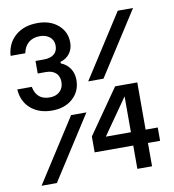

<svg xmlns="http://www.w3.org/2000/svg" viewBox="-88 -887 876 965"><g transform="rotate(-10 350.0 -404.5)"><path d="M311 -494Q311 -436 270.5 -399.5Q230 -363 165 -363Q98 -363 56 -399.5Q14 -436 10 -498H84Q97 -430 164 -430Q196 -430 215.5 -448Q235 -466 235 -497Q235 -526 217 -542.5Q199 -559 167 -559H125V-623H167Q201 -623 219.5 -638Q238 -653 238 -681Q238 -709 218.5 -725.5Q199 -742 167 -742Q133 -742 110.5 -723.5Q88 -705 81 -670H6Q11 -734 54.5 -771.5Q98 -809 168 -809Q232 -809 272.5 -774Q313 -739 313 -684Q313 -652 295.5 -628.5Q278 -605 248 -597V-589Q278 -577 294.5 -552Q311 -527 311 -494ZM654 -800 446 -476H368L576 -800ZM610 -428V-187H672V-119H610V0H535V-119H338V-200L497 -428ZM535 -187V-370L407 -187ZM332 -324 124 0H46L254 -324Z"/></g></svg>

Font: Martian Mono Light
Style: Regular
Weight: 300
Monospace: yes
Designer: Roman Shamin
Foundry: Evil Martians
Version: Version 1.000; ttfautohint (v1.8.4.7-5d5b)